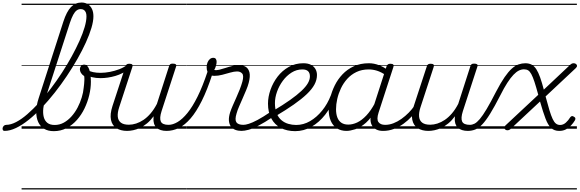

<svg xmlns="http://www.w3.org/2000/svg" viewBox="-171 -1020 4591 1521"><path d="M-135 17Q-145 17 -148.5 9.5Q-152 2 -150 -7Q-148 -16 -140.5 -23.5Q-133 -31 -121 -31Q-86 -31 -43.5 -53Q-1 -75 45 -115Q91 -155 138.5 -206.5Q186 -258 232 -319Q278 -380 320 -444.5Q362 -509 397 -573Q432 -637 458.5 -696Q485 -755 499.5 -805Q514 -855 514 -891Q514 -902 522.5 -907.5Q531 -913 541.5 -913Q552 -913 560.5 -907.5Q569 -902 569 -891Q569 -852 553.5 -799.5Q538 -747 509.5 -684Q481 -621 442.5 -553.5Q404 -486 358.5 -418Q313 -350 262.5 -286Q212 -222 160 -167Q108 -112 56 -70.5Q4 -29 -44.5 -6Q-93 17 -135 17ZM255 19Q210 19 179 0.5Q148 -18 132 -52.5Q116 -87 116 -135Q116 -183 135 -241L331 -849Q357 -929 391.5 -964.5Q426 -1000 475 -1000Q504 -1000 525 -986.5Q546 -973 557.5 -949Q569 -925 569 -891Q569 -878 560.5 -872Q552 -866 541.5 -866Q531 -866 522.5 -872Q514 -878 514 -891Q514 -910 508.5 -922.5Q503 -935 493 -941.5Q483 -948 468 -948Q451 -948 436.5 -937.5Q422 -927 409 -903Q396 -879 383 -840L190 -244Q176 -200 172 -161.5Q168 -123 175.5 -93.5Q183 -64 204 -47Q225 -30 262 -30Q301 -30 334.5 -48.5Q368 -67 396 -98.5Q424 -130 444 -168.5Q464 -207 476.5 -248Q489 -289 492 -325Q494 -339 495.5 -355Q497 -371 497.5 -387.5Q498 -404 496 -417Q478 -429 470 -443Q462 -457 462 -470Q462 -486 471 -497Q480 -508 496 -508Q510 -508 520.5 -497Q531 -486 537 -467Q543 -448 546 -423.5Q549 -399 549 -372Q549 -321 536 -266.5Q523 -212 498.5 -161Q474 -110 438 -69.5Q402 -29 356 -5Q310 19 255 19ZM0 471H614V481H0ZM0 -20H614V0H0ZM0 -505H614V-500H0ZM0 -991H614V-981H0Z M625 -401Q589 -401 558 -408.5Q527 -416 504 -430Q495 -435 494 -443Q493 -451 497.5 -458Q502 -465 509 -468Q516 -471 524 -465Q541 -454 567 -448.5Q593 -443 625 -443Q661 -443 699.5 -450.5Q738 -458 773.5 -471.5Q809 -485 835 -505Q843 -512 850.5 -507.5Q858 -503 860 -493.5Q862 -484 850 -474Q803 -436 743 -418.5Q683 -401 625 -401ZM614 471V481ZM614 -20V0ZM614 -505V-500ZM614 -991V-981Z M836 17Q785 17 751 -5Q717 -27 708 -71Q699 -115 720 -180L823 -494Q827 -506 833.5 -510.5Q840 -515 854 -515Q870 -515 876 -509Q882 -503 878 -491L773 -170Q759 -127 762 -96Q765 -65 786.5 -48.5Q808 -32 850 -32Q878 -32 907.5 -41.5Q937 -51 966 -70.5Q995 -90 1022 -121.5Q1049 -153 1072 -197L1168 -495Q1173 -508 1178.5 -512Q1184 -516 1198 -516Q1215 -516 1221.5 -510.5Q1228 -505 1224 -493L1109 -140Q1091 -84 1103 -57.5Q1115 -31 1165 -31Q1175 -31 1178.5 -23.5Q1182 -16 1180 -7Q1178 2 1170.5 9.5Q1163 17 1149 17Q1123 17 1102.5 10.5Q1082 4 1068.5 -9Q1055 -22 1049 -41.5Q1043 -61 1045 -86L1046 -99Q1021 -65 993.5 -42.5Q966 -20 938.5 -7Q911 6 884.5 11.5Q858 17 836 17ZM614 471H1285V481H614ZM614 -20H1285V0H614ZM614 -505H1285V-500H614ZM614 -991H1285V-981H614Z M1148 17Q1136 17 1132 9.5Q1128 2 1131 -7Q1134 -16 1143 -23.5Q1152 -31 1164 -31Q1198 -31 1236 -53.5Q1274 -76 1314 -125Q1354 -174 1394 -254.5Q1434 -335 1473 -452Q1475 -457 1482.5 -458Q1490 -459 1498 -456.5Q1506 -454 1510.5 -448.5Q1515 -443 1512 -435Q1471 -308 1427.5 -221Q1384 -134 1339 -82Q1294 -30 1246.5 -6.5Q1199 17 1148 17ZM1284 471H1309V481H1284ZM1284 -20H1309V0H1284ZM1284 -505H1309V-500H1284ZM1284 -991H1309V-981H1284Z M1743 17Q1715 17 1693 8.5Q1671 0 1658 -18Q1645 -36 1642.5 -63.5Q1640 -91 1652 -130Q1660 -154 1673 -184Q1686 -214 1700.5 -246Q1715 -278 1728 -311Q1741 -344 1749 -373Q1762 -421 1747.5 -437.5Q1733 -454 1707 -454Q1684 -454 1653 -445Q1622 -436 1589.5 -427.5Q1557 -419 1525 -419Q1505 -419 1492 -427.5Q1479 -436 1472.5 -451.5Q1466 -467 1466 -489Q1466 -507 1472.5 -524Q1479 -541 1491 -551.5Q1503 -562 1518 -562Q1533 -562 1539 -553Q1545 -544 1545 -530Q1545 -517 1539.5 -497.5Q1534 -478 1526 -466Q1543 -462 1566 -467.5Q1589 -473 1616 -482Q1643 -491 1670.5 -497.5Q1698 -504 1723 -504Q1753 -504 1775 -491Q1797 -478 1805 -447Q1813 -416 1799 -363Q1792 -336 1778.5 -304.5Q1765 -273 1751 -240.5Q1737 -208 1723.5 -177.5Q1710 -147 1703 -121Q1688 -72 1701.5 -51.5Q1715 -31 1758 -31Q1768 -31 1772 -23.5Q1776 -16 1774.5 -7Q1773 2 1765 9.5Q1757 17 1743 17ZM1310 471H1878V481H1310ZM1310 -20H1878V0H1310ZM1310 -505H1878V-500H1310ZM1310 -991H1878V-981H1310Z M1741 17Q1731 17 1726 9.5Q1721 2 1723 -7Q1725 -16 1733.5 -23.5Q1742 -31 1757 -31Q1774 -31 1801 -39.5Q1828 -48 1869.5 -70Q1911 -92 1973 -134Q1982 -140 1989 -137Q1996 -134 2000 -126Q2004 -118 2002.5 -109Q2001 -100 1993 -95Q1924 -49 1877.5 -25Q1831 -1 1798.5 8Q1766 17 1741 17ZM1877 471V481ZM1877 -20V0ZM1877 -505V-500ZM1877 -991V-981Z M1993 -142Q2072 -189 2127 -228Q2182 -267 2217 -300Q2252 -333 2268 -361Q2284 -389 2284 -415Q2284 -442 2269.5 -456Q2255 -470 2224 -470Q2178 -470 2138.5 -445Q2099 -420 2069.5 -380Q2040 -340 2023.5 -293.5Q2007 -247 2007 -203Q2007 -155 2021 -121.5Q2035 -88 2058.5 -68Q2082 -48 2112.5 -39Q2143 -30 2175 -30Q2186 -30 2190.5 -22.5Q2195 -15 2193.5 -5.5Q2192 4 2185 11.5Q2178 19 2168 19Q2102 19 2053.5 -6.5Q2005 -32 1978.5 -81Q1952 -130 1952 -199Q1952 -253 1972 -309.5Q1992 -366 2028.5 -413.5Q2065 -461 2117 -490Q2169 -519 2232 -519Q2269 -519 2292.5 -506.5Q2316 -494 2328 -473Q2340 -452 2340 -426Q2340 -387 2320 -350Q2300 -313 2259 -274Q2218 -235 2156.5 -192Q2095 -149 2011 -99ZM1878 471H2366V481H1878ZM1878 -20H2366V0H1878ZM1878 -505H2366V-500H1878ZM1878 -991H2366V-981H1878Z M2167 19Q2156 19 2151 11.5Q2146 4 2147 -5.5Q2148 -15 2155 -22.5Q2162 -30 2175 -30Q2233 -30 2285.5 -60.5Q2338 -91 2381 -144Q2424 -197 2450 -265Q2454 -273 2463 -274Q2472 -275 2479.5 -269.5Q2487 -264 2483 -254Q2454 -174 2405.5 -112Q2357 -50 2296 -15.5Q2235 19 2167 19ZM2365 471V481ZM2365 -20V0ZM2365 -505V-500ZM2365 -991V-981Z M2574 17Q2530 17 2498 -3.5Q2466 -24 2449.5 -62Q2433 -100 2433 -151Q2433 -194 2445 -244.5Q2457 -295 2481 -343.5Q2505 -392 2542.5 -431.5Q2580 -471 2632 -495Q2684 -519 2752 -519Q2791 -519 2830.5 -504Q2870 -489 2900 -465L2889 -422Q2848 -450 2815 -460Q2782 -470 2750 -470Q2695 -470 2652.5 -449.5Q2610 -429 2579.5 -395Q2549 -361 2529.5 -319.5Q2510 -278 2500.5 -235.5Q2491 -193 2491 -155Q2491 -117 2501.5 -89.5Q2512 -62 2533.5 -47.5Q2555 -33 2588 -33Q2623 -33 2659 -50Q2695 -67 2731 -105Q2767 -143 2799 -203L2810 -162Q2773 -87 2728.5 -48Q2684 -9 2643 4Q2602 17 2574 17ZM2863 17Q2833 17 2811.5 6.5Q2790 -4 2777.5 -23.5Q2765 -43 2764 -71Q2763 -99 2775 -135L2891 -494Q2896 -506 2902.5 -510.5Q2909 -515 2922 -515Q2940 -515 2945 -507.5Q2950 -500 2945 -488L2828 -128Q2811 -75 2827 -53Q2843 -31 2879 -31Q2888 -31 2891.5 -23.5Q2895 -16 2893.5 -7Q2892 2 2884.5 9.5Q2877 17 2863 17ZM2366 471H3001V481H2366ZM2366 -20H3001V0H2366ZM2366 -505H3001V-500H2366ZM2366 -991H3001V-981H2366Z M2865 17Q2855 17 2850 9.5Q2845 2 2847 -7Q2849 -16 2857.5 -23.5Q2866 -31 2881 -31Q2913 -31 2945.5 -43.5Q2978 -56 3009 -78Q3040 -100 3067 -127.5Q3094 -155 3114 -185Q3122 -196 3131 -194Q3140 -192 3144.5 -184Q3149 -176 3142 -165Q3121 -131 3091.5 -98.5Q3062 -66 3026 -40Q2990 -14 2949 1.5Q2908 17 2865 17ZM3001 471V481ZM3001 -20V0ZM3001 -505V-500ZM3001 -991V-981Z M3223 17Q3172 17 3138 -5Q3104 -27 3095 -71Q3086 -115 3107 -180L3210 -494Q3214 -506 3220.5 -510.5Q3227 -515 3241 -515Q3257 -515 3263 -509Q3269 -503 3265 -491L3160 -170Q3146 -127 3149 -96Q3152 -65 3173.5 -48.5Q3195 -32 3237 -32Q3265 -32 3294.5 -41.5Q3324 -51 3353 -70.5Q3382 -90 3409 -121.5Q3436 -153 3459 -197L3555 -495Q3560 -508 3565.5 -512Q3571 -516 3585 -516Q3602 -516 3608.5 -510.5Q3615 -505 3611 -493L3496 -140Q3478 -84 3490 -57.5Q3502 -31 3552 -31Q3562 -31 3565.5 -23.5Q3569 -16 3567 -7Q3565 2 3557.5 9.5Q3550 17 3536 17Q3510 17 3489.5 10.5Q3469 4 3455.5 -9Q3442 -22 3436 -41.5Q3430 -61 3432 -86L3433 -99Q3408 -65 3380.5 -42.5Q3353 -20 3325.5 -7Q3298 6 3271.5 11.5Q3245 17 3223 17ZM3001 471H3672V481H3001ZM3001 -20H3672V0H3001ZM3001 -505H3672V-500H3001ZM3001 -991H3672V-981H3001Z M3534 17Q3523 17 3519 9.5Q3515 2 3517.5 -7Q3520 -16 3528.5 -23.5Q3537 -31 3550 -31Q3570 -31 3588.5 -40.5Q3607 -50 3630 -77Q3653 -104 3684 -156Q3715 -208 3759 -294Q3796 -365 3826.5 -409Q3857 -453 3884 -477Q3911 -501 3937.5 -510Q3964 -519 3992 -519Q4003 -519 4007 -512Q4011 -505 4009.5 -495.5Q4008 -486 4000.5 -478.5Q3993 -471 3981 -471Q3960 -471 3939.5 -461Q3919 -451 3896.5 -427.5Q3874 -404 3848 -364Q3822 -324 3792 -264Q3746 -174 3711.5 -118.5Q3677 -63 3648.5 -33.5Q3620 -4 3592.5 6.5Q3565 17 3534 17ZM3671 471H3734V481H3671ZM3671 -20H3734V0H3671ZM3671 -505H3734V-500H3671ZM3671 -991H3734V-981H3671Z M4259 17Q4220 17 4195 -6Q4170 -29 4150.5 -80.5Q4131 -132 4107 -216L3878 -2Q3871 5 3864 8.5Q3857 12 3849 12Q3834 12 3826 -0.5Q3818 -13 3836 -29L4093 -269Q4076 -332 4063 -371.5Q4050 -411 4038 -433Q4026 -455 4012.5 -463Q3999 -471 3978 -471Q3966 -471 3961 -478.5Q3956 -486 3958 -495.5Q3960 -505 3968 -512Q3976 -519 3989 -519Q4020 -519 4041 -507.5Q4062 -496 4078 -471Q4094 -446 4108 -406.5Q4122 -367 4137 -310L4343 -504Q4351 -512 4358 -515.5Q4365 -519 4373 -519Q4384 -519 4391.5 -513.5Q4399 -508 4400 -499.5Q4401 -491 4391 -481L4151 -256Q4168 -191 4181.5 -147Q4195 -103 4207 -77.5Q4219 -52 4233 -41Q4247 -30 4266 -30Q4291 -30 4311.5 -48.5Q4332 -67 4345 -89Q4349 -95 4356 -99Q4363 -103 4375 -96Q4386 -90 4387 -82Q4388 -74 4383 -66Q4371 -46 4353.5 -27Q4336 -8 4313 4.5Q4290 17 4259 17ZM3734 471H4399V481H3734ZM3734 -20H4399V0H3734ZM3734 -505H4399V-500H3734ZM3734 -991H4399V-981H3734Z"/></svg>

Font: Playwrite IE Guides
Style: Regular
Weight: 400
Designer: Veronika Burian, José Scaglione
Foundry: TypeTogether
Version: Version 1.003